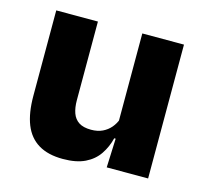

<svg xmlns="http://www.w3.org/2000/svg" viewBox="-80 -581 726 681"><g transform="rotate(15 283.0 -240.5)"><path d="M199.5 -491.5V-202.5Q199.5 -175.5 206.5 -155.8Q213.5 -136 230 -125.2Q246.5 -114.5 275 -114.5Q299 -114.5 316.8 -123Q334.5 -131.5 346.8 -146Q359 -160.5 365 -178L388.5 -106.5H362.5Q354.5 -73.5 336.2 -46.5Q318 -19.5 286.2 -4Q254.5 11.5 205 11.5Q150.5 11.5 115.2 -9.8Q80 -31 63.2 -73Q46.5 -115 46.5 -178V-491.5ZM515.5 -491.5V0H363.5L368.5 -123L362.5 -137V-491.5Z"/></g></svg>

Font: Anek Gujarati Medium
Style: Bold
Weight: 700
Version: Version 1.003